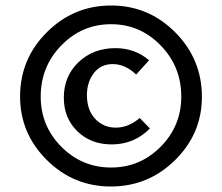

<svg xmlns="http://www.w3.org/2000/svg" viewBox="-20 -584 807 698"><path d="M53 -233Q53 -370 150.5 -467Q248 -564 384 -564Q520 -564 617 -466.5Q714 -369 714 -232Q714 -98 616.5 -2Q519 94 383 94Q247 94 150 -2.5Q53 -99 53 -233ZM384 25Q489 25 564 -50.5Q639 -126 639 -233Q639 -342 564 -419Q489 -496 384 -496Q278 -496 203 -419Q128 -342 128 -233Q128 -126 203 -50.5Q278 25 384 25ZM386 -59Q310 -59 261 -107Q212 -155 212 -229Q212 -307 265.5 -358Q319 -409 400 -409Q470 -409 522 -365L475 -313Q435 -351 390 -351Q346 -351 321 -318Q296 -285 296 -238Q296 -184 326 -152Q356 -120 401 -120Q447 -120 488 -155L525 -117Q468 -59 386 -59Z"/></svg>

Font: EauTest Semibold
Style: Regular
Weight: 600
Designer: Christian Thalmann (Catharsis Fonts)
Version: Version 0.001;PS 000.001;hotconv 1.0.88;makeotf.lib2.5.64775